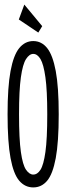

<svg xmlns="http://www.w3.org/2000/svg" viewBox="-20 -806 290 837"><path d="M125 11Q89 11 64 -18Q39 -47 26 -116.5Q13 -186 13 -308Q13 -427 26 -496.5Q39 -566 64 -596.5Q89 -627 125 -627Q161 -627 185.5 -596.5Q210 -566 223 -496.5Q236 -427 236 -308Q236 -186 223 -116.5Q210 -47 185.5 -18Q161 11 125 11ZM125 -45Q143 -45 156.5 -66Q170 -87 178 -143.5Q186 -200 186 -308Q186 -412 178 -469Q170 -526 156.5 -548.5Q143 -571 125 -571Q108 -571 93.5 -548.5Q79 -526 71 -469Q63 -412 63 -308Q63 -200 71 -143.5Q79 -87 93.5 -66Q108 -45 125 -45ZM147 -664 62 -721 86 -786 164 -692Z"/></svg>

Font: Inconsolata UltraCondensed
Style: Regular
Weight: 400
Width: 1
Monospace: yes
Designer: Raph Levien, Cyreal, Brenton Simpson
Foundry: Raph Levien, Cyreal, Google
Version: Version 3.000; ttfautohint (v1.8.2.53-6de2)